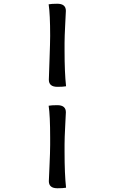

<svg xmlns="http://www.w3.org/2000/svg" viewBox="-20 -757 614 1026"><path d="M248 -565Q248 -681 240 -734Q256 -737 286 -737Q332 -737 332 -699Q332 -694 328.5 -627Q325 -560 325 -528V-488Q325 -368 333 -296Q317 -293 287 -293Q241 -293 241 -331Q241 -336 244.5 -434Q248 -532 248 -565ZM248 18V-21Q248 -139 240 -192Q256 -195 286 -195Q332 -195 332 -157Q332 -152 328.5 -85.5Q325 -19 325 14V54Q325 174 333 246Q317 249 287 249Q241 249 241 211Q241 207 244.5 130.5Q248 54 248 18Z"/></svg>

Font: Overlock
Style: Bold Italic
Weight: 700
Version: Version 1.001